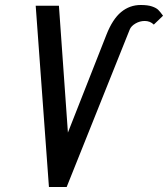

<svg xmlns="http://www.w3.org/2000/svg" viewBox="-20 -749 673 769"><path d="M216 -726 252 -218 406.5 -610.5Q431 -672.5 465.2 -700.8Q499.5 -729 543.5 -729Q572 -729 588.8 -723.2Q605.5 -717.5 613.5 -709.8Q621.5 -702 633 -686L596 -650.5Q581.5 -665 559.5 -665Q540 -665 522.5 -654.8Q505 -644.5 499.5 -630.5L247 0H176L123 -726Z"/></svg>

Font: JuliaMono Light
Style: Italic
Weight: 300
Italic angle: -9°
Monospace: yes
Designer: cormullion
Foundry: corm
Version: Version 0.054; ttfautohint (v1.8.4)